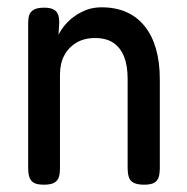

<svg xmlns="http://www.w3.org/2000/svg" viewBox="-20 -495 510 525"><path d="M100 10Q81 10 72 4.5Q63 -1 60 -11.5Q57 -22 57 -35V-432Q57 -445 60 -454Q63 -463 72.5 -468.5Q82 -474 101 -474Q116 -474 124.5 -470Q133 -466 136.5 -460Q140 -454 141 -447Q142 -440 142 -434L140 -400Q147 -414 158 -427Q169 -440 184.5 -451Q200 -462 218 -468.5Q236 -475 258 -475Q296 -475 325.5 -462Q355 -449 375.5 -423.5Q396 -398 406.5 -361.5Q417 -325 417 -278V-34Q417 -21 414 -11Q411 -1 402 4.5Q393 10 374 10Q355 10 345 4.5Q335 -1 332 -11.5Q329 -22 329 -35V-279Q329 -315 319.5 -339.5Q310 -364 290.5 -377.5Q271 -391 240 -391Q210 -391 188.5 -378Q167 -365 155.5 -343Q144 -321 144 -291V-34Q144 -21 141 -11Q138 -1 128.5 4.5Q119 10 100 10Z"/></svg>

Font: Fredoka SemiCondensed
Style: Regular
Weight: 400
Width: 4
Designer: Ben Nathan
Foundry: Milena B. Brandão, Ben Nathan
Version: Version 2.001